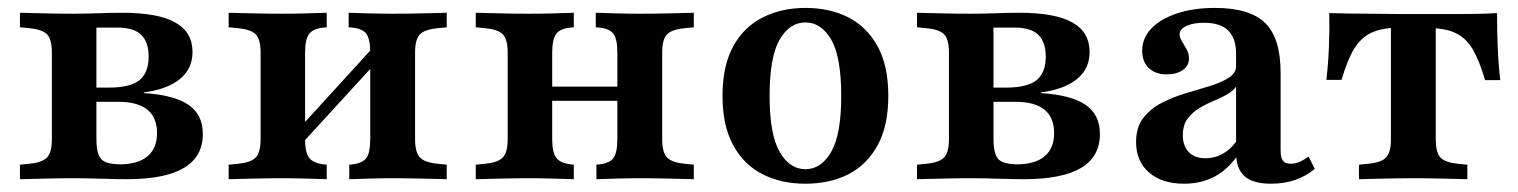

<svg xmlns="http://www.w3.org/2000/svg" viewBox="-20 -448 3796 480"><path d="M165.3 -2.4Q127.4 -2.4 96 -1.6Q64.5 -0.8 29.8 0V-36.3L54 -38.7Q86.3 -41.9 98 -54.8Q109.7 -67.7 109.7 -100V-316.1Q109.7 -349.2 98 -361.7Q86.3 -374.2 54 -377.4L29.8 -379.8V-416.1Q63.7 -415.3 95.2 -414.5Q126.6 -413.7 165.3 -413.7Q196 -413.7 226.2 -414.9Q256.5 -416.1 285.5 -416.1Q375 -416.1 418.1 -391.9Q461.3 -367.7 461.3 -317.7Q461.3 -276.6 430.2 -250.8Q399.2 -225 339.5 -216.9V-215.3Q415.3 -210.5 451.2 -185.9Q487.1 -161.3 487.1 -112.9Q487.1 -56.5 439.9 -28.2Q392.7 0 296.8 0Q269.4 0 233.9 -1.2Q198.4 -2.4 166.1 -2.4ZM221 -102.4Q221 -75.8 226.2 -61.7Q231.5 -47.6 245.2 -42.3Q258.9 -37.1 283.9 -37.1H278.2Q325 -37.1 348.8 -57.3Q372.6 -77.4 372.6 -115.3Q372.6 -154 348.4 -173.8Q324.2 -193.5 275.8 -193.5H194.4V-229H251.6Q305.6 -229 328.6 -247.6Q351.6 -266.1 351.6 -306.5Q351.6 -342.7 333.1 -360.9Q314.5 -379 274.2 -379H214.5L221 -383.9Z M962.1 -2.4Q931.5 -2.4 906.5 -1.6Q881.5 -0.8 853.2 0V-36.3L861.3 -37.1Q887.1 -40.3 896.4 -53.6Q905.6 -66.9 905.6 -100V-208.1H1017.7V-100Q1017.7 -67.7 1029.4 -54.8Q1041.1 -41.9 1073.4 -38.7L1096.8 -36.3V0Q1062.9 -0.8 1031.5 -1.6Q1000 -2.4 962.1 -2.4ZM687.1 -2.4Q648.4 -2.4 616.9 -1.6Q585.5 -0.8 551.6 0V-36.3L575.8 -38.7Q608.1 -41.9 619.8 -54.8Q631.5 -67.7 631.5 -100V-316.1Q631.5 -349.2 619.8 -361.7Q608.1 -374.2 575.8 -377.4L551.6 -379.8V-416.1Q585.5 -415.3 616.9 -414.5Q648.4 -413.7 687.1 -413.7Q717.7 -413.7 743.1 -414.5Q768.5 -415.3 796.8 -416.1V-379.8L788.7 -379Q762.9 -376.6 752.8 -363.3Q742.7 -350 742.7 -316.1V-100Q742.7 -66.9 752.8 -53.6Q762.9 -40.3 788.7 -37.1L796.8 -36.3V0Q768.5 -0.8 743.1 -1.6Q717.7 -2.4 687.1 -2.4ZM905.6 -208.1V-316.1Q905.6 -350 896 -363.3Q886.3 -376.6 860.5 -379L851.6 -379.8V-416.1Q880.6 -415.3 906 -414.5Q931.5 -413.7 962.1 -413.7Q1000 -413.7 1031.5 -414.5Q1062.9 -415.3 1096.8 -416.1V-379.8L1073.4 -377.4Q1041.1 -374.2 1029.4 -361.7Q1017.7 -349.2 1017.7 -316.1V-208.1ZM695.2 -46V-91.1L950 -370.2L950.8 -325Z M1579.8 -2.4Q1549.2 -2.4 1524.2 -1.6Q1499.2 -0.8 1471 0V-36.3L1479 -37.1Q1504.8 -40.3 1514.1 -53.6Q1523.4 -66.9 1523.4 -100V-208.1H1635.5V-100Q1635.5 -67.7 1647.2 -54.8Q1658.9 -41.9 1691.1 -38.7L1714.5 -36.3V0Q1680.6 -0.8 1649.2 -1.6Q1617.7 -2.4 1579.8 -2.4ZM1304.8 -2.4Q1266.1 -2.4 1234.7 -1.6Q1203.2 -0.8 1169.4 0V-36.3L1193.5 -38.7Q1225.8 -41.9 1237.5 -54.8Q1249.2 -67.7 1249.2 -100V-316.1Q1249.2 -349.2 1237.5 -361.7Q1225.8 -374.2 1193.5 -377.4L1169.4 -379.8V-416.1Q1203.2 -415.3 1234.7 -414.5Q1266.1 -413.7 1304.8 -413.7Q1335.5 -413.7 1360.9 -414.5Q1386.3 -415.3 1414.5 -416.1V-379.8L1406.5 -379Q1380.6 -376.6 1370.6 -363.3Q1360.5 -350 1360.5 -316.1V-100Q1360.5 -66.9 1370.6 -53.6Q1380.6 -40.3 1406.5 -37.1L1414.5 -36.3V0Q1386.3 -0.8 1360.9 -1.6Q1335.5 -2.4 1304.8 -2.4ZM1523.4 -208.1V-316.1Q1523.4 -350 1513.7 -363.3Q1504 -376.6 1478.2 -379L1469.4 -379.8V-416.1Q1498.4 -415.3 1523.8 -414.5Q1549.2 -413.7 1579.8 -413.7Q1617.7 -413.7 1649.2 -414.5Q1680.6 -415.3 1714.5 -416.1V-379.8L1691.1 -377.4Q1658.9 -374.2 1647.2 -361.7Q1635.5 -349.2 1635.5 -316.1V-208.1ZM1317.7 -196V-231.5H1566.9V-196Z M1993.5 11.3Q1933.1 11.3 1886.3 -12.5Q1839.5 -36.3 1812.9 -85.1Q1786.3 -133.9 1786.3 -208.1Q1786.3 -283.1 1812.9 -331.9Q1839.5 -380.6 1886.7 -404.4Q1933.9 -428.2 1993.5 -428.2Q2054.8 -428.2 2101.2 -404.4Q2147.6 -380.6 2174.2 -331.9Q2200.8 -283.1 2200.8 -208.1Q2200.8 -133.9 2174.2 -85.1Q2147.6 -36.3 2101.2 -12.5Q2054.8 11.3 1993.5 11.3ZM1993.5 -25Q2033.1 -25 2058.1 -68.5Q2083.1 -112.1 2083.1 -208.1Q2083.1 -305.6 2058.1 -348.8Q2033.1 -391.9 1993.5 -391.9Q1954 -391.9 1929 -348.8Q1904 -305.6 1904 -208.1Q1904 -112.1 1929 -68.5Q1954 -25 1993.5 -25Z M2408.1 -2.4Q2370.2 -2.4 2338.7 -1.6Q2307.3 -0.8 2272.6 0V-36.3L2296.8 -38.7Q2329 -41.9 2340.7 -54.8Q2352.4 -67.7 2352.4 -100V-316.1Q2352.4 -349.2 2340.7 -361.7Q2329 -374.2 2296.8 -377.4L2272.6 -379.8V-416.1Q2306.5 -415.3 2337.9 -414.5Q2369.4 -413.7 2408.1 -413.7Q2438.7 -413.7 2469 -414.9Q2499.2 -416.1 2528.2 -416.1Q2617.7 -416.1 2660.9 -391.9Q2704 -367.7 2704 -317.7Q2704 -276.6 2673 -250.8Q2641.9 -225 2582.3 -216.9V-215.3Q2658.1 -210.5 2694 -185.9Q2729.8 -161.3 2729.8 -112.9Q2729.8 -56.5 2682.7 -28.2Q2635.5 0 2539.5 0Q2512.1 0 2476.6 -1.2Q2441.1 -2.4 2408.9 -2.4ZM2463.7 -102.4Q2463.7 -75.8 2469 -61.7Q2474.2 -47.6 2487.9 -42.3Q2501.6 -37.1 2526.6 -37.1H2521Q2567.7 -37.1 2591.5 -57.3Q2615.3 -77.4 2615.3 -115.3Q2615.3 -154 2591.1 -173.8Q2566.9 -193.5 2518.5 -193.5H2437.1V-229H2494.4Q2548.4 -229 2571.4 -247.6Q2594.4 -266.1 2594.4 -306.5Q2594.4 -342.7 2575.8 -360.9Q2557.3 -379 2516.9 -379H2457.3L2463.7 -383.9Z M3070.2 -208.1V-312.9Q3070.2 -352.4 3050.4 -371.8Q3030.6 -391.1 2990.3 -391.1Q2962.9 -391.1 2946 -383.1Q2929 -375 2929 -362.1Q2929 -354 2935.1 -344.4Q2941.1 -334.7 2946.8 -324.2Q2952.4 -313.7 2952.4 -301.6Q2952.4 -283.9 2937.1 -273Q2921.8 -262.1 2896.8 -262.1Q2868.5 -262.1 2852 -277.8Q2835.5 -293.5 2835.5 -321Q2835.5 -353.2 2858.5 -377Q2881.5 -400.8 2922.6 -414.5Q2963.7 -428.2 3017.7 -428.2Q3104.8 -428.2 3143.1 -390.3Q3181.5 -352.4 3181.5 -266.1V-208.1ZM2940.3 11.3Q2884.7 11.3 2852.4 -16.9Q2820.2 -45.2 2820.2 -92.7Q2820.2 -129.8 2838.3 -153.2Q2856.5 -176.6 2884.7 -191.1Q2912.9 -205.6 2944.8 -214.9Q2976.6 -224.2 3005.2 -233.1Q3033.9 -241.9 3052.4 -254Q3071 -266.1 3071 -286.3L3075 -240.3Q3069.4 -225.8 3053.6 -215.7Q3037.9 -205.6 3018.1 -197.6Q2998.4 -189.5 2979.8 -178.6Q2961.3 -167.7 2949.2 -151.6Q2937.1 -135.5 2937.1 -109.7Q2937.1 -83.1 2952 -67.7Q2966.9 -52.4 2993.5 -52.4Q3018.5 -52.4 3039.9 -65.3Q3061.3 -78.2 3077.4 -104.8L3078.2 -66.1Q3053.2 -26.6 3018.5 -7.7Q2983.9 11.3 2940.3 11.3ZM3181.5 -73.4Q3181.5 -54 3187.1 -46.4Q3192.7 -38.7 3206.5 -38.7Q3218.5 -38.7 3229.4 -43.5Q3240.3 -48.4 3251.6 -56.5L3266.9 -25.8Q3246 -8.1 3218.5 1.6Q3191.1 11.3 3157.3 11.3Q3112.1 11.3 3091.1 -7.7Q3070.2 -26.6 3070.2 -66.9V-208.1H3181.5Z M3512.9 -2.4Q3475 -2.4 3443.5 -1.6Q3412.1 -0.8 3377.4 0V-36.3L3401.6 -38.7Q3433.9 -41.9 3445.6 -54.8Q3457.3 -67.7 3457.3 -100V-208.1H3569.4V-100Q3569.4 -67.7 3580.6 -54.8Q3591.9 -41.9 3624.2 -38.7L3648.4 -36.3V0Q3614.5 -0.8 3583.1 -1.6Q3551.6 -2.4 3512.9 -2.4ZM3481.5 -379Q3437.1 -379 3410.1 -366.9Q3383.1 -354.8 3365.7 -326.6Q3348.4 -298.4 3333.9 -248.4H3296Q3300.8 -291.1 3302.4 -332.7Q3304 -374.2 3303.2 -415.3Q3329 -414.5 3355.2 -414.1Q3381.5 -413.7 3407.3 -413.7L3481.5 -412.9H3545.2H3619.4Q3645.2 -412.9 3671.4 -413.3Q3697.6 -413.7 3722.6 -415.3Q3722.6 -373.4 3724.2 -331.9Q3725.8 -290.3 3730.6 -247.6H3692.7Q3678.2 -297.6 3660.9 -326.2Q3643.5 -354.8 3616.5 -366.5Q3589.5 -378.2 3545.2 -378.2ZM3457.3 -208.1V-388.7H3569.4V-208.1Z"/></svg>

Font: Playfair 9pt
Style: Bold
Weight: 700
Designer: Claus Eggers Sørensen
Foundry: Claus Eggers Sørensen
Version: Version 2.203